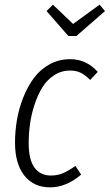

<svg xmlns="http://www.w3.org/2000/svg" viewBox="-20 -786 467 817"><path d="M403.8 -766.1 426.8 -738.8 305.2 -632.8H271L178.2 -738.8L205.1 -766.1L291 -684.1ZM278.8 -534.2Q347.7 -534.2 396 -480L363.8 -445.8Q343.3 -466.3 324 -476.1Q304.7 -485.8 277.8 -485.8Q240.7 -485.8 210.2 -465.8Q179.7 -445.8 160.2 -414.1Q140.6 -382.3 127 -340.8Q113.3 -299.3 107.7 -258.3Q102.1 -217.3 102.1 -176.8Q102.1 -106.9 126.7 -73Q151.4 -39.1 196.8 -39.1Q225.1 -39.1 248.8 -49.3Q272.5 -59.6 300.8 -80.1L325.2 -43Q261.7 11.2 192.9 11.2Q123.5 11.2 83.7 -38.8Q43.9 -88.9 43.9 -179.2Q43.9 -227.1 52 -275.1Q60.1 -323.2 78.6 -370.4Q97.2 -417.5 123.8 -453.6Q150.4 -489.7 190.4 -512Q230.5 -534.2 278.8 -534.2Z"/></svg>

Font: Fira Sans Compressed Light
Style: Italic
Weight: 300
Width: 3
Italic angle: -8°
Designer: Carrois Corporate & Edenspiekermann AG
Foundry: Carrois Corporate GbR & Edenspiekermann AG
Version: Version 4.203;PS 004.203;hotconv 1.0.88;makeotf.lib2.5.64775